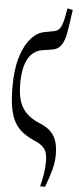

<svg xmlns="http://www.w3.org/2000/svg" viewBox="-64 -691 416 1006"><g transform="rotate(5 144.0 -187.5)"><path d="M187.5 283.2Q196.8 245.6 201.7 214.8Q206.5 184.1 206.5 149.9Q206.5 123 200.7 104.7Q194.8 86.4 179.9 72.8Q165 59.1 136.7 47.4Q101.1 31.7 74.7 11.7Q48.3 -8.3 31.2 -38.3Q14.2 -68.4 5.9 -113.3Q-2.4 -158.2 -2.4 -224.1Q-2.4 -317.4 17.6 -381.6Q37.6 -445.8 70.6 -482.2Q103.5 -518.6 141.6 -523.9L186.5 -532.7Q202.1 -535.2 212.4 -543.9Q222.7 -552.7 228.8 -568.8Q234.9 -585 240.2 -609.4L249 -658.2L277.3 -651.9L264.2 -562.5Q259.3 -524.9 252.2 -501.7Q245.1 -478.5 235.1 -464.6Q225.1 -450.7 212.6 -444.1Q200.2 -437.5 181.6 -435.1L135.7 -428.2Q87.4 -419.9 62 -374Q36.6 -328.1 36.6 -242.7Q36.6 -196.8 46.1 -160.2Q55.7 -123.5 81.1 -95.2Q106.4 -66.9 153.3 -46.9Q193.4 -31.2 215.1 -9.3Q236.8 12.7 245.8 41.7Q254.9 70.8 254.9 109.4Q254.9 149.4 244.6 188.5Q234.4 227.5 213.4 283.2Z"/></g></svg>

Font: Scarab Serif
Style: Condensed
Weight: 400
Designer: John Roberts
Foundry: Scarab
Version: 1.0